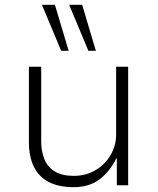

<svg xmlns="http://www.w3.org/2000/svg" viewBox="-20 -769 655 797"><path d="M286 8Q225 8 183.5 -13Q142 -34 121 -76Q100 -118 100 -179V-492H151V-183Q151 -142 164 -109Q177 -76 207 -57.5Q237 -39 286 -39Q337 -39 377 -63Q417 -87 439.5 -126Q462 -165 462 -209V-492H512V0H465V-112H463Q436 -57 393 -24.5Q350 8 286 8ZM347 -558 267 -749H321L378 -558ZM234 -558 154 -749H208L265 -558Z"/></svg>

Font: Nunito Sans 7pt ExtraLight
Style: Regular
Weight: 250
Designer: Vernon Adams
Foundry: Vernon Adams
Version: Version 3.101;gftools[0.9.27]